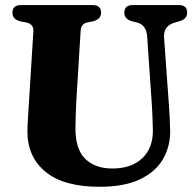

<svg xmlns="http://www.w3.org/2000/svg" viewBox="-20 -720 772 756"><path d="M578 -306 559.5 -576Q556.5 -621.5 519.5 -631.5L500 -636Q469.5 -644.5 469.5 -670Q469.5 -700 502.5 -700H684.5Q717 -700 717 -670Q717 -645.5 687 -636.5L668 -631Q622.5 -618 626 -571.5L645 -308Q647 -282 648.2 -257Q649.5 -232 650 -205Q650.5 -142 621 -92.2Q591.5 -42.5 530 -13.5Q468.5 15.5 372.5 15.5Q231 15.5 159.2 -43.5Q87.5 -102.5 88 -204Q88 -223.5 90.2 -257.5Q92.5 -291.5 94.5 -325L111.5 -598Q113 -624.5 83.5 -631.5L60 -636Q29 -643.5 29 -670Q29 -700 62.5 -700H345Q378 -700 378 -670Q378 -644.5 347.5 -636.5L323 -631.5Q299 -626 297.5 -598.5L280.5 -322Q279 -289.5 278.2 -262.8Q277.5 -236 277 -216.5Q276.5 -133.5 315.2 -95Q354 -56.5 422 -56.5Q497.5 -56.5 540 -96.8Q582.5 -137 582 -207.5Q581.5 -241.5 580.2 -263.8Q579 -286 578 -306Z"/></svg>

Font: Fraunces 72pt Soft
Style: Bold
Weight: 700
Version: Version 1.000;[b76b70a41]